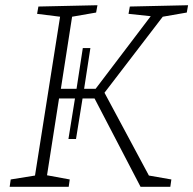

<svg xmlns="http://www.w3.org/2000/svg" viewBox="-20 -715 740 735"><path d="M17 0 21 -28 114 -43 210 -651 122 -662 127 -690 353 -695 348 -667 256 -651 213 -375H273L297 -531H326L302 -375H346L557 -653L472 -662L477 -690L700 -695L695 -667L603 -651L380 -360L550 -43L636 -28L632 0H518L342 -338H296L271 -183H242L267 -338H206L160 -44L247 -28L243 0Z"/></svg>

Font: Bitter Light
Style: Italic
Weight: 300
Italic angle: -9°
Designer: Sol Matas, and Bitter project Authors
Foundry: Sol Matas
Version: Version 2.001